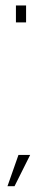

<svg xmlns="http://www.w3.org/2000/svg" viewBox="-20 -620 162 681"><path d="M36.5 -600.5V-540.5H72.5V-600.5ZM6.5 40.5H31.5L87 -70.5H45.5Z"/></svg>

Font: Anybody ExtraCondensed ExtraLight
Style: Regular
Weight: 250
Width: 2
Version: Version 1.113;gftools[0.9.25]